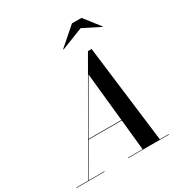

<svg xmlns="http://www.w3.org/2000/svg" viewBox="-266 -1142 1233 1302"><g transform="rotate(-30 351.0 -491.0)"><path d="M520.5 -924.5 654.5 -857 656 -859.5 560 -982H485.5L345.5 -859.5L348 -857ZM-46 -3.5V0H174V-3.5H50.5L189 -243H449L473.5 -3.5H359V0H679V-3.5H608.5L514 -765H485.5L46.5 -3.5ZM409.5 -625.5 448.5 -247H191Z"/></g></svg>

Font: Bodoni* 48pt Medium
Style: Italic
Weight: 500
Italic angle: -13°
Version: Version 2.3